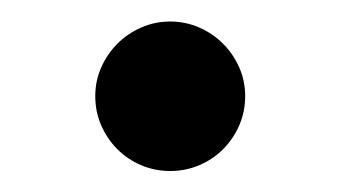

<svg xmlns="http://www.w3.org/2000/svg" viewBox="-20 -573 323 182"><path d="M70.3 -481.9Q70.3 -496.4 76 -509.2Q81.7 -522 91.3 -531.6Q100.9 -541.2 113.8 -546.9Q126.8 -552.6 141.3 -552.6Q155.9 -552.6 168.9 -546.9Q181.8 -541.2 191.4 -531.6Q201 -522 206.7 -509.2Q212.4 -496.4 212.4 -481.9Q212.4 -467 206.7 -454Q201 -441.1 191.4 -431.5Q181.8 -421.9 168.9 -416.4Q155.9 -410.9 141.3 -410.9Q126.8 -410.9 113.8 -416.4Q100.9 -421.9 91.3 -431.5Q81.7 -441.1 76 -454Q70.3 -467 70.3 -481.9Z"/></svg>

Font: Cannonade Med
Style: Regular
Weight: 500
Designer: Rasmus Andersson
Foundry: rsms
Version: Version 3.012;git-f93a4a705